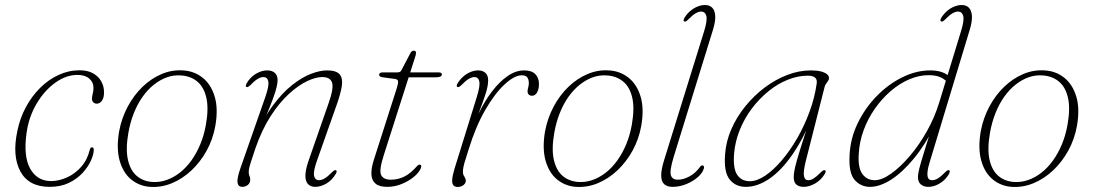

<svg xmlns="http://www.w3.org/2000/svg" viewBox="-20 -737 4357 765"><path d="M288.5 -438.5Q243.5 -438.5 200.2 -407.5Q157 -376.5 126 -324.2Q95 -272 86 -208.5Q72.5 -114 100.5 -64.5Q128.5 -15 185 -15.5Q215.5 -16 246.8 -30Q278 -44 302.8 -71.5Q327.5 -99 337.5 -139.5Q339 -145.5 341.2 -147.8Q343.5 -150 346.5 -150Q350 -150 351.8 -147.8Q353.5 -145.5 353.5 -140.5Q353.5 -122 342.2 -97Q331 -72 309 -48Q287 -24 254.2 -8.2Q221.5 7.5 178 7.5Q94.5 7.5 61.2 -54Q28 -115.5 49 -214.5Q59 -265 82.5 -309Q106 -353 139.2 -386.2Q172.5 -419.5 213 -438.2Q253.5 -457 297 -457Q329 -457 350.5 -445Q372 -433 383.2 -413.2Q394.5 -393.5 394.5 -369Q394.5 -347 386 -335.5Q377.5 -324 365.5 -324Q357 -324 351.8 -329.5Q346.5 -335 346.5 -343.5Q346.5 -352.5 349.5 -364Q352.5 -375.5 352.5 -386Q352.5 -409.5 335.5 -424Q318.5 -438.5 288.5 -438.5Z M709 -456.5Q754 -454 787.2 -427.5Q820.5 -401 835.2 -352.8Q850 -304.5 838 -235.5Q828.5 -182.5 803.5 -137Q778.5 -91.5 742.8 -58Q707 -24.5 664.8 -7Q622.5 10.5 577.5 7.5Q535.5 4.5 503.2 -21.5Q471 -47.5 457 -96Q443 -144.5 454.5 -213Q464.5 -266.5 488.8 -312Q513 -357.5 547.8 -391Q582.5 -424.5 624 -442Q665.5 -459.5 709 -456.5ZM587 -12Q616 -10 643.8 -19.8Q671.5 -29.5 696.8 -49.2Q722 -69 742.5 -97.5Q763 -126 778 -162Q793 -198 800.5 -240.5Q812 -306 802 -348.5Q792 -391 765.2 -412.8Q738.5 -434.5 700 -436.5Q671.5 -438.5 644.5 -428.8Q617.5 -419 593 -399.5Q568.5 -380 548.2 -351.5Q528 -323 513.5 -286.8Q499 -250.5 491.5 -208Q480 -142.5 489.8 -100Q499.5 -57.5 525 -36Q550.5 -14.5 587 -12Z M962 -390.5Q958.5 -392 959.2 -395.8Q960 -399.5 962.5 -404.5Q976.5 -429 999.2 -442.8Q1022 -456.5 1045 -456.5Q1063 -456.5 1074.5 -447Q1086 -437.5 1086 -418Q1086 -406.5 1082.2 -390.2Q1078.5 -374 1068.5 -346.2Q1058.5 -318.5 1039.8 -273.5Q1021 -228.5 990.5 -158.5L998.5 -190.5Q1029 -265 1066.8 -316Q1104.5 -367 1143.8 -398Q1183 -429 1219 -442.8Q1255 -456.5 1282.5 -456.5Q1320 -456.5 1333.2 -440.8Q1346.5 -425 1342 -394.8Q1337.5 -364.5 1322 -321L1243 -97Q1227.5 -53.5 1231.5 -36.2Q1235.5 -19 1251 -19Q1261 -19 1273 -25.8Q1285 -32.5 1301.5 -49.5Q1307.5 -55.5 1311.5 -57.8Q1315.5 -60 1319 -58.5Q1322 -57 1321.2 -53Q1320.5 -49 1318 -44.5Q1304 -20 1281.2 -6.2Q1258.5 7.5 1235.5 7.5Q1218 7.5 1207.5 -3.2Q1197 -14 1196.8 -35.8Q1196.5 -57.5 1207.5 -91L1289 -325Q1310.5 -386 1303 -408Q1295.5 -430 1264 -430Q1238 -430 1203.2 -413.5Q1168.5 -397 1130.8 -362.5Q1093 -328 1058.5 -274.5Q1024 -221 998.5 -148.5Q986.5 -113 980.5 -94.2Q974.5 -75.5 972.8 -66.8Q971 -58 971 -52.5Q971 -41.5 974 -35.8Q977 -30 977 -21Q977 -8 967.5 -0.2Q958 7.5 945 7.5Q929.5 7.5 926.5 -9Q923.5 -25.5 938.5 -68.5L1037.5 -351.5Q1052.5 -395 1049 -412.5Q1045.5 -430 1029.5 -430Q1020 -430 1007.8 -423.2Q995.5 -416.5 979 -399Q973 -393.5 969.2 -391.2Q965.5 -389 962 -390.5Z M1553.5 -422.5 1502 -429.5Q1497 -430.5 1493.8 -433Q1490.5 -435.5 1490.5 -439Q1490.5 -443.5 1494 -446Q1497.5 -448.5 1503.5 -448.5H1562.5Q1569 -448.5 1573 -450.5Q1577 -452.5 1579 -456.5L1615.5 -526Q1618.5 -531.5 1622 -533.2Q1625.5 -535 1629 -535Q1633 -535 1635.2 -533Q1637.5 -531 1637.5 -525.5Q1637.5 -522 1636.2 -517Q1635 -512 1632.5 -505L1509.5 -120Q1489.5 -58.5 1498.5 -39.8Q1507.5 -21 1537.5 -21Q1565.5 -21 1590.5 -33.2Q1615.5 -45.5 1641.5 -75Q1645 -79 1647.5 -80Q1650 -81 1652 -81Q1655.5 -81 1657 -79.2Q1658.5 -77.5 1658.5 -75Q1658 -64.5 1647 -50.5Q1636 -36.5 1617.2 -23.5Q1598.5 -10.5 1574 -1.5Q1549.5 7.5 1522.5 7.5Q1491 7.5 1475.8 -5.8Q1460.5 -19 1459.8 -43.2Q1459 -67.5 1469.5 -100L1561 -386Q1567.5 -406.5 1566 -413.8Q1564.5 -421 1553.5 -422.5ZM1574 -429 1580.5 -448.5H1729Q1740.5 -448.5 1740.5 -440Q1740.5 -434.5 1734.5 -431.8Q1728.5 -429 1717.5 -429Z M1802.5 -390.5Q1799 -392 1799.8 -395.8Q1800.5 -399.5 1803 -404.5Q1812.5 -420.5 1826 -432.2Q1839.5 -444 1855 -450.2Q1870.5 -456.5 1885.5 -456.5Q1903 -456.5 1914 -446.8Q1925 -437 1925 -417Q1925 -395 1915 -363.8Q1905 -332.5 1892 -299Q1879 -265.5 1868.5 -236Q1858 -206.5 1856.5 -188L1849.5 -187Q1864.5 -238.5 1888 -286.8Q1911.5 -335 1940.8 -373.2Q1970 -411.5 2002.5 -434Q2035 -456.5 2068.5 -456.5Q2098.5 -456.5 2113 -441.5Q2127.5 -426.5 2127.5 -402Q2127.5 -387.5 2123.8 -377Q2120 -366.5 2113.8 -361Q2107.5 -355.5 2099.5 -355.5Q2091.5 -355.5 2086.8 -360.2Q2082 -365 2082 -372.5Q2082 -380.5 2084.5 -388.2Q2087 -396 2087 -406Q2087 -420 2081 -428.5Q2075 -437 2059 -437Q2030 -437 1991 -401.2Q1952 -365.5 1913.5 -299Q1875 -232.5 1847 -141Q1836 -107 1830.2 -87.2Q1824.5 -67.5 1824.5 -52.5Q1824.5 -44 1827.2 -38.5Q1830 -33 1833 -28.2Q1836 -23.5 1836 -16.5Q1836 -10.5 1831.8 -4.8Q1827.5 1 1820.2 4.5Q1813 8 1804 8Q1792 8 1786.2 1Q1780.5 -6 1781.8 -22.2Q1783 -38.5 1791.5 -66.5L1880 -351.5Q1893.5 -395 1889.8 -412.5Q1886 -430 1870 -430Q1860.5 -430 1848.5 -423.2Q1836.5 -416.5 1819.5 -399Q1814 -393.5 1810 -391.2Q1806 -389 1802.5 -390.5Z M2406 -456.5Q2451 -454 2484.2 -427.5Q2517.5 -401 2532.2 -352.8Q2547 -304.5 2535 -235.5Q2525.5 -182.5 2500.5 -137Q2475.5 -91.5 2439.8 -58Q2404 -24.5 2361.8 -7Q2319.5 10.5 2274.5 7.5Q2232.5 4.5 2200.2 -21.5Q2168 -47.5 2154 -96Q2140 -144.5 2151.5 -213Q2161.5 -266.5 2185.8 -312Q2210 -357.5 2244.8 -391Q2279.5 -424.5 2321 -442Q2362.5 -459.5 2406 -456.5ZM2284 -12Q2313 -10 2340.8 -19.8Q2368.5 -29.5 2393.8 -49.2Q2419 -69 2439.5 -97.5Q2460 -126 2475 -162Q2490 -198 2497.5 -240.5Q2509 -306 2499 -348.5Q2489 -391 2462.2 -412.8Q2435.5 -434.5 2397 -436.5Q2368.5 -438.5 2341.5 -428.8Q2314.5 -419 2290 -399.5Q2265.5 -380 2245.2 -351.5Q2225 -323 2210.5 -286.8Q2196 -250.5 2188.5 -208Q2177 -142.5 2186.8 -100Q2196.5 -57.5 2222 -36Q2247.5 -14.5 2284 -12Z M2820.5 -617.5 2664.5 -113Q2647.5 -57 2653 -39Q2658.5 -21 2680.5 -21Q2702.5 -21 2726.5 -33.8Q2750.5 -46.5 2768 -70.5Q2770.5 -74.5 2773 -76.2Q2775.5 -78 2778.5 -78Q2782.5 -78 2784.2 -74.8Q2786 -71.5 2784.5 -66Q2779.5 -47.5 2760 -30.8Q2740.5 -14 2713.8 -3.2Q2687 7.5 2660 7.5Q2638.5 7.5 2626.8 -2.8Q2615 -13 2614.5 -37Q2614 -61 2627 -102L2785.5 -612.5Q2799 -656 2794.2 -673.5Q2789.5 -691 2773.5 -691Q2764 -691 2752 -684.2Q2740 -677.5 2723.5 -660.5Q2717.5 -654.5 2713.8 -652.2Q2710 -650 2706.5 -651.5Q2703 -653 2703.8 -657Q2704.5 -661 2707 -665.5Q2716.5 -681.5 2730 -693Q2743.5 -704.5 2759 -710.8Q2774.5 -717 2789 -717Q2807 -717 2817.8 -706.2Q2828.5 -695.5 2829.8 -673.5Q2831 -651.5 2820.5 -617.5Z M3191 -97Q3180 -52.5 3183.2 -35.8Q3186.5 -19 3200 -19Q3211 -19 3222 -26Q3233 -33 3249.5 -49.5Q3255.5 -55.5 3259.5 -57.8Q3263.5 -60 3267 -58.5Q3270.5 -57 3269.8 -53Q3269 -49 3266.5 -44.5Q3252 -20 3228.2 -6.2Q3204.5 7.5 3182 7.5Q3164 7.5 3153.2 -1.5Q3142.5 -10.5 3142.5 -31Q3142.5 -42 3145 -56.2Q3147.5 -70.5 3154.5 -95.8Q3161.5 -121 3175 -163.5Q3188.5 -206 3210 -272.5L3216.5 -270.5Q3179 -180.5 3135.2 -118.2Q3091.5 -56 3044.5 -24.2Q2997.5 7.5 2952 7.5Q2910.5 7.5 2887 -22.2Q2863.5 -52 2869 -121.5Q2872.5 -173.5 2894 -222.5Q2915.5 -271.5 2950 -314Q2984.5 -356.5 3027.2 -388.5Q3070 -420.5 3117 -438.5Q3164 -456.5 3210.5 -456.5Q3234 -456.5 3250 -452.5Q3266 -448.5 3274.5 -441.8Q3283 -435 3283 -426Q3283 -420.5 3279.5 -415Q3276 -409.5 3271.8 -404Q3267.5 -398.5 3266 -392.5ZM2905 -127Q2900 -66 2917.2 -40.5Q2934.5 -15 2967.5 -15Q2996 -15 3029 -37.2Q3062 -59.5 3095 -98.2Q3128 -137 3156.5 -186.5Q3185 -236 3205.5 -291.8Q3226 -347.5 3234 -404Q3236.5 -421 3227 -428.2Q3217.5 -435.5 3199 -435.5Q3159 -435.5 3118.5 -419.2Q3078 -403 3041.5 -373.2Q3005 -343.5 2975.8 -304.8Q2946.5 -266 2928 -220.5Q2909.5 -175 2905 -127Z M3843.5 -617.5 3686.5 -98.5Q3677 -69 3675.5 -51.2Q3674 -33.5 3678.8 -26.2Q3683.5 -19 3694 -19Q3704.5 -19 3716.2 -25.8Q3728 -32.5 3744.5 -49.5Q3750.5 -55.5 3754.5 -57.8Q3758.5 -60 3762 -58.5Q3765 -57 3764.2 -53Q3763.5 -49 3761.5 -44.5Q3752 -28 3738.5 -16.5Q3725 -5 3709.5 1.2Q3694 7.5 3678.5 7.5Q3661 7.5 3649.2 -2Q3637.5 -11.5 3637.5 -31Q3637.5 -44.5 3643 -66.2Q3648.5 -88 3661.5 -129.8Q3674.5 -171.5 3696.5 -242.5L3705.5 -238Q3666 -159.5 3620.5 -104.5Q3575 -49.5 3530.2 -21Q3485.5 7.5 3446.5 7.5Q3409.5 7.5 3385.2 -20.2Q3361 -48 3365 -118Q3368 -185.5 3397.5 -246.2Q3427 -307 3473.5 -354.5Q3520 -402 3575.5 -429.2Q3631 -456.5 3686 -456.5Q3708.5 -456.5 3725.8 -451.8Q3743 -447 3755.2 -438.2Q3767.5 -429.5 3774.5 -417L3761.5 -401Q3748 -419.5 3728.8 -428.5Q3709.5 -437.5 3680 -437.5Q3641.5 -437.5 3602.5 -420.8Q3563.5 -404 3528.5 -373.8Q3493.5 -343.5 3465.5 -303.5Q3437.5 -263.5 3420.8 -217.5Q3404 -171.5 3401.5 -122.5Q3398 -68 3416.2 -43.5Q3434.5 -19 3465 -19Q3493.5 -19 3530 -44.8Q3566.5 -70.5 3604 -114.2Q3641.5 -158 3672.8 -213.5Q3704 -269 3722 -328L3809 -612.5Q3822.5 -656 3817.8 -673.5Q3813 -691 3797 -691Q3787.5 -691 3775.5 -684.2Q3763.5 -677.5 3747 -660.5Q3741 -654.5 3737 -652.2Q3733 -650 3729.5 -651.5Q3726.5 -653 3727 -657Q3727.5 -661 3730 -665.5Q3740 -681.5 3753.2 -693Q3766.5 -704.5 3782 -710.8Q3797.5 -717 3812.5 -717Q3830 -717 3840.5 -706.2Q3851 -695.5 3852.5 -673.5Q3854 -651.5 3843.5 -617.5Z M4142 -456.5Q4187 -454 4220.2 -427.5Q4253.5 -401 4268.2 -352.8Q4283 -304.5 4271 -235.5Q4261.5 -182.5 4236.5 -137Q4211.5 -91.5 4175.8 -58Q4140 -24.5 4097.8 -7Q4055.5 10.5 4010.5 7.5Q3968.5 4.5 3936.2 -21.5Q3904 -47.5 3890 -96Q3876 -144.5 3887.5 -213Q3897.5 -266.5 3921.8 -312Q3946 -357.5 3980.8 -391Q4015.5 -424.5 4057 -442Q4098.5 -459.5 4142 -456.5ZM4020 -12Q4049 -10 4076.8 -19.8Q4104.5 -29.5 4129.8 -49.2Q4155 -69 4175.5 -97.5Q4196 -126 4211 -162Q4226 -198 4233.5 -240.5Q4245 -306 4235 -348.5Q4225 -391 4198.2 -412.8Q4171.5 -434.5 4133 -436.5Q4104.5 -438.5 4077.5 -428.8Q4050.5 -419 4026 -399.5Q4001.5 -380 3981.2 -351.5Q3961 -323 3946.5 -286.8Q3932 -250.5 3924.5 -208Q3913 -142.5 3922.8 -100Q3932.5 -57.5 3958 -36Q3983.5 -14.5 4020 -12Z"/></svg>

Font: Fraunces Thin
Style: Italic
Weight: 250
Italic angle: -16°
Version: Version 1.000;[b76b70a41]